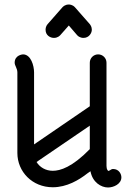

<svg xmlns="http://www.w3.org/2000/svg" viewBox="-20 -822 615 851"><path d="M219 -654C236 -654 245 -664 247 -666L285 -709L322 -666C333 -654 347 -654 350 -654C375 -654 387 -676 387 -690C387 -703 381 -711 378 -715L312 -790C301 -802 287 -802 285 -802C268 -802 259 -792 257 -790L191 -715C183 -706 182 -695 182 -690C182 -665 203 -654 219 -654ZM214 -65C182 -65 156 -81 142 -104L378 -265V-161C300 -81 247 -65 214 -65ZM131 -182V-501C131 -531 117 -581 82 -581C80 -581 45 -578 45 -544C45 -531 57 -519 57 -501V-144C57 -61 123 8 214 8C276 8 330 -24 368 -54L381 -63C390 -14 428 9 459 9C483 9 518 -6 518 -36C518 -51 507 -73 481 -73C471 -73 464 -62 459 -65C459 -66 452 -69 452 -87V-88V-544C452 -565 435 -581 415 -581C395 -581 378 -565 378 -544V-351Z"/></svg>

Font: LS
Style: RegularAlt
Weight: 500
Designer: BSozoo
Foundry: BSozoo
Version: Version 001.000